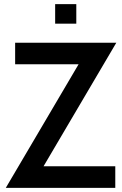

<svg xmlns="http://www.w3.org/2000/svg" viewBox="-20 -906 588 926"><path d="M190 -104H536V0H8L359 -596H53V-700H541ZM246 -886H348V-792H246Z"/></svg>

Font: Cabin SemiBold
Style: Regular
Weight: 600
Designer: Pablo Impallari
Foundry: Pablo Impallari. http://www.impallari.com Igino Marini. http://www.ikern.com
Version: Version 2.001